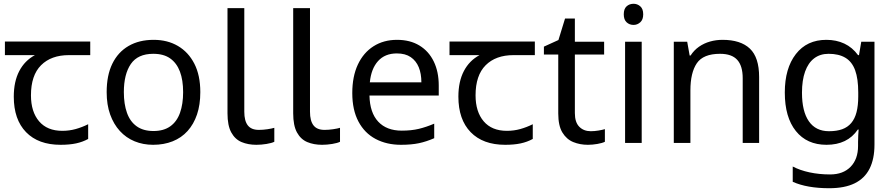

<svg xmlns="http://www.w3.org/2000/svg" viewBox="-20 -757 4737 1017"><path d="M301 10Q183 10 118 -57Q53 -124 53 -245Q53 -325 82 -380.5Q111 -436 165 -465H6V-537H458V-465H345Q251 -465 197.5 -411.5Q144 -358 144 -252Q144 -165 187 -114.5Q230 -64 310 -64Q347 -64 381 -73.5Q415 -83 447 -99V-21Q418 -5 383 2.5Q348 10 301 10Z M1041 -269Q1041 -202 1023.5 -150.5Q1006 -99 973.5 -63Q941 -27 894.5 -8.5Q848 10 791 10Q738 10 693 -8.5Q648 -27 615 -63Q582 -99 563.5 -150.5Q545 -202 545 -269Q545 -358 575 -419.5Q605 -481 661 -513.5Q717 -546 794 -546Q867 -546 922.5 -513.5Q978 -481 1009.5 -419.5Q1041 -358 1041 -269ZM636 -269Q636 -206 652.5 -159.5Q669 -113 704 -88Q739 -63 793 -63Q847 -63 882 -88Q917 -113 933.5 -159.5Q950 -206 950 -269Q950 -333 933 -378Q916 -423 881.5 -447.5Q847 -472 792 -472Q710 -472 673 -418Q636 -364 636 -269Z M1338 10Q1294 10 1259.5 -4.5Q1225 -19 1205 -55.5Q1185 -92 1185 -157V-714H1274V-165Q1274 -117 1292.5 -93Q1311 -69 1351 -69Q1373 -69 1396.5 -72.5Q1420 -76 1433 -80V-6Q1419 1 1391.5 5.5Q1364 10 1338 10Z M1686 10Q1642 10 1607.5 -4.5Q1573 -19 1553 -55.5Q1533 -92 1533 -157V-714H1622V-165Q1622 -117 1640.5 -93Q1659 -69 1699 -69Q1721 -69 1744.5 -72.5Q1768 -76 1781 -80V-6Q1767 1 1739.5 5.5Q1712 10 1686 10Z M2083 -546Q2152 -546 2201.5 -516Q2251 -486 2277.5 -431.5Q2304 -377 2304 -304V-251H1937Q1939 -160 1983.5 -112.5Q2028 -65 2108 -65Q2159 -65 2198.5 -74.5Q2238 -84 2280 -102V-25Q2239 -7 2199 1.5Q2159 10 2104 10Q2028 10 1969.5 -21Q1911 -52 1878.5 -113.5Q1846 -175 1846 -264Q1846 -352 1875.5 -415Q1905 -478 1958.5 -512Q2012 -546 2083 -546ZM2082 -474Q2019 -474 1982.5 -433.5Q1946 -393 1939 -321H2212Q2212 -367 2198 -401Q2184 -435 2155.5 -454.5Q2127 -474 2082 -474Z M2656 10Q2538 10 2473 -57Q2408 -124 2408 -245Q2408 -325 2437 -380.5Q2466 -436 2520 -465H2361V-537H2813V-465H2700Q2606 -465 2552.5 -411.5Q2499 -358 2499 -252Q2499 -165 2542 -114.5Q2585 -64 2665 -64Q2702 -64 2736 -73.5Q2770 -83 2802 -99V-21Q2773 -5 2738 2.5Q2703 10 2656 10Z M3109 -62Q3129 -62 3150 -65.5Q3171 -69 3184 -73V-6Q3170 1 3144 5.5Q3118 10 3094 10Q3052 10 3016.5 -4.5Q2981 -19 2959 -55Q2937 -91 2937 -156V-468H2861V-510L2938 -545L2973 -659H3025V-536H3180V-468H3025V-158Q3025 -109 3048.5 -85.5Q3072 -62 3109 -62Z M3379 -536V0H3291V-536ZM3336 -737Q3356 -737 3371.5 -723.5Q3387 -710 3387 -681Q3387 -653 3371.5 -639Q3356 -625 3336 -625Q3314 -625 3299 -639Q3284 -653 3284 -681Q3284 -710 3299 -723.5Q3314 -737 3336 -737Z M3807 -546Q3903 -546 3952 -499.5Q4001 -453 4001 -349V0H3914V-343Q3914 -408 3885 -440Q3856 -472 3794 -472Q3705 -472 3671 -422Q3637 -372 3637 -278V0H3549V-536H3620L3633 -463H3638Q3656 -491 3682.5 -509.5Q3709 -528 3741 -537Q3773 -546 3807 -546Z M4357 -546Q4410 -546 4452.5 -526Q4495 -506 4525 -465H4530L4542 -536H4612V9Q4612 85 4586 136.5Q4560 188 4507 214Q4454 240 4372 240Q4314 240 4265.5 231.5Q4217 223 4179 206V125Q4217 145 4268 156Q4319 167 4377 167Q4446 167 4485.5 126.5Q4525 86 4525 16V-5Q4525 -17 4526 -39.5Q4527 -62 4528 -71H4524Q4496 -30 4454.5 -10Q4413 10 4358 10Q4254 10 4195.5 -63Q4137 -136 4137 -267Q4137 -395 4195.5 -470.5Q4254 -546 4357 -546ZM4369 -472Q4324 -472 4292.5 -448Q4261 -424 4244.5 -378Q4228 -332 4228 -266Q4228 -167 4264.5 -114.5Q4301 -62 4371 -62Q4412 -62 4441 -72.5Q4470 -83 4489 -105.5Q4508 -128 4517 -163Q4526 -198 4526 -246V-267Q4526 -340 4509.5 -385Q4493 -430 4458 -451Q4423 -472 4369 -472Z"/></svg>

Font: utamil85
Style: Book
Weight: 400
Designer: Jelle Bosma - Monotype Design Team
Foundry: Monotype Imaging Inc.
Version: Version 2.003